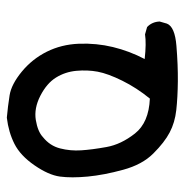

<svg xmlns="http://www.w3.org/2000/svg" viewBox="-10 -398 521 540"><g transform="rotate(90 250.0 -128.5)"><path d="M311.5 112.3Q279.3 109.4 248.5 104.5Q217.8 99.6 182.1 70.3Q146.5 41 126 0Q105.5 -41 103.5 -90.3Q101.6 -139.6 112.8 -186Q124 -232.4 146.5 -275.4Q102.5 -280.3 77.1 -276.4L56.6 -282.2Q42 -295.9 41 -317.4L46.9 -337.9Q55.7 -360.4 109.4 -364.7Q163.1 -369.1 209 -368.7Q254.9 -368.2 290 -364.3Q325.2 -360.4 353 -345.7Q380.9 -331.1 412.1 -299.8Q443.4 -268.6 458 -214.8Q472.7 -161.1 477.1 -115.2Q481.4 -69.3 477.1 -37.1Q472.7 -4.9 445.3 34.7Q418 74.2 385.3 90.8Q352.5 107.4 311.5 112.3ZM366.2 10.7Q390.6 -8.8 397.9 -37.6Q405.3 -66.4 403.3 -96.7Q401.4 -127 394 -168Q386.7 -209 356 -248Q325.2 -287.1 257.8 -290Q227.5 -252.9 207.5 -212.4Q187.5 -171.9 182.1 -143.1Q176.8 -114.3 179.7 -83Q182.6 -51.8 198.7 -25.9Q214.8 0 250 18.1Q285.2 36.1 317.9 30.8Q350.6 25.4 366.2 10.7Z"/></g></svg>

Font: JasonHandwriting2
Style: Regular
Weight: 400
Version: Version 1.05.10